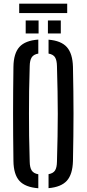

<svg xmlns="http://www.w3.org/2000/svg" viewBox="-20 -1023 474 1050"><path d="M189.5 6.5Q118 1 86.2 -34Q54.5 -69 53.5 -142.5Q52.5 -216 52 -279.2Q51.5 -342.5 51.5 -402.2Q51.5 -462 52 -524.2Q52.5 -586.5 53.5 -657.5Q54.5 -731 86.2 -766.2Q118 -801.5 189.5 -806.5V-730Q164 -725.5 153.5 -709.5Q143 -693.5 142.5 -661Q140 -588 139.2 -525.2Q138.5 -462.5 138.5 -402.8Q138.5 -343 139.2 -279Q140 -215 142.5 -139Q143 -106.5 153.5 -90.5Q164 -74.5 189.5 -70ZM245.5 6V-70.5Q271 -75 281 -90.8Q291 -106.5 291.5 -139Q293.5 -213.5 294.8 -276.8Q296 -340 296 -399.8Q296 -459.5 294.8 -523Q293.5 -586.5 291.5 -661Q291 -693.5 281 -709.5Q271 -725.5 245.5 -730V-806Q314.5 -800.5 345.8 -765.2Q377 -730 379 -657.5Q380.5 -586 381.2 -523.8Q382 -461.5 382 -401.8Q382 -342 381.2 -279Q380.5 -216 379 -142.5Q377 -69.5 345.8 -34.8Q314.5 0 245.5 6ZM242 -840V-911H312.5V-840ZM120.5 -840V-911H191V-840ZM85 -1003H347.5V-951.5H85Z"/></svg>

Font: Big Shoulders Stencil Text Thin Medium
Style: Regular
Weight: 500
Version: Version 2.001